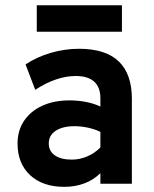

<svg xmlns="http://www.w3.org/2000/svg" viewBox="-20 -712 597 744"><path d="M229 12Q145.5 12 96.8 -33.2Q48 -78.5 48 -156Q48 -206 73.2 -243.8Q98.5 -281.5 143.8 -302.2Q189 -323 249.5 -323Q283 -323 314.2 -316.8Q345.5 -310.5 369 -299V-331Q369 -374 344.8 -395.8Q320.5 -417.5 273.5 -417.5Q236 -417.5 196.5 -404Q157 -390.5 116.5 -364L79 -462.5Q123 -491.5 177 -507.2Q231 -523 286 -523Q389 -523 440 -474.2Q491 -425.5 491 -329V0H369V-41Q343 -15 307.2 -1.5Q271.5 12 229 12ZM258 -93.5Q289 -93.5 317.8 -105.8Q346.5 -118 369 -140.5V-201Q347.5 -211.5 321.2 -217.2Q295 -223 269 -223Q222.5 -223 195.8 -205.2Q169 -187.5 169 -156Q169 -126.5 192.5 -110Q216 -93.5 258 -93.5ZM122.5 -589V-691.5H452.5V-589Z"/></svg>

Font: Undotted
Style: Bold
Weight: 700
Designer: Delve Withrington, Dave Bailey, Thomas Jockin
Foundry: Delve Fonts LLC
Version: Version 4.000